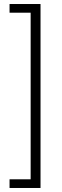

<svg xmlns="http://www.w3.org/2000/svg" viewBox="-20 -767 307 951"><path d="M27.3 -747.1V-704.1H131.8V121.1H27.3V164.1H180.7V-747.1Z"/></svg>

Font: Yaldevi Colombo Light
Style: Regular
Weight: 300
Designer: Sol Matas, Denzil Rajitha, Kosala Senevirathne and Pathum Egodawatta
Foundry: Mooniak
Version: Version 1.020 ; ttfautohint (v1.6)